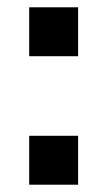

<svg xmlns="http://www.w3.org/2000/svg" viewBox="-20 -506 294 526"><path d="M194 -134V0H60V-134ZM194 -486V-352H60V-486Z"/></svg>

Font: Aneo
Style: Regular
Weight: 400
Designer: Anastasios Pappas
Foundry: Anastasios Pappas
Version: Version 1.000